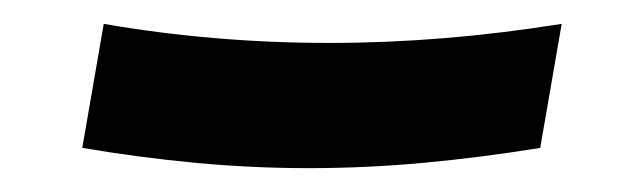

<svg xmlns="http://www.w3.org/2000/svg" viewBox="-20 -412 540 161"><path d="M239 -271Q191 -271 143.5 -275.5Q96 -280 49 -288L67 -392Q113 -384 160.5 -380Q208 -376 256 -376Q304 -376 352.5 -380Q401 -384 451 -392L433 -288Q384 -280 335.5 -275.5Q287 -271 239 -271Z"/></svg>

Font: Iosevka Extrabold
Style: Italic
Weight: 800
Italic angle: -9°
Monospace: yes
Designer: Belleve Invis
Foundry: Belleve Invis
Version: Version 32.5.0; ttfautohint (v1.8.4)